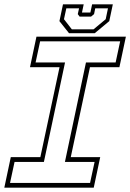

<svg xmlns="http://www.w3.org/2000/svg" viewBox="-37 -870 604 890"><path d="M-17 0 13 -141.5H150L239 -558.5H102L132 -700H546.5L516.5 -558.5H380L291 -141.5H427.5L397.5 0ZM9.5 -22H380.5L401.5 -119.5H264L361.5 -580.5H499L520 -678.5H149L128 -580.5H264.5L166.5 -119.5H30.5ZM283 -716 238.5 -772 255 -850H351L343 -812H382L390 -850H486L469.5 -772L402 -716ZM296 -734H396.5L453 -781L463.5 -831.5H404.5L399 -804.5L385 -793H332L323.5 -804.5L329.5 -831.5H270.5L259.5 -781Z"/></svg>

Font: Tourney Thin ExtraLight
Style: Italic
Weight: 250
Italic angle: -12°
Version: Version 1.015